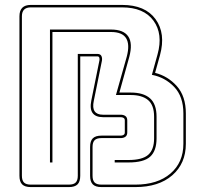

<svg xmlns="http://www.w3.org/2000/svg" viewBox="-20 -750 799 780"><path d="M193 -90H183V-630H431Q482 -630 501 -602Q520 -574 505 -518L465 -374H511Q563 -374 589.5 -350.5Q616 -327 616 -276V-188Q616 -137 590 -113.5Q564 -90 502 -90H446V-100H502Q558 -100 582 -121Q606 -142 606 -188V-276Q606 -323 581.5 -343.5Q557 -364 511 -364H451L495 -520Q508 -569 492.5 -594.5Q477 -620 431 -620H193ZM296 -36V-531H375Q388 -531 392 -522.5Q396 -514 394 -503L361 -340Q355 -312 364.5 -298Q374 -284 398 -284H470Q482 -284 489.5 -278.5Q497 -273 497 -261V-212Q497 -200 489.5 -194.5Q482 -189 470 -189H392Q373 -189 364.5 -180.5Q356 -172 356 -153V-36Q356 -17 364.5 -8.5Q373 0 392 0H530Q620 0 672.5 -45Q725 -90 725 -166V-289Q725 -358 687.5 -397Q650 -436 597 -446L620 -529Q643 -612 603.5 -666Q564 -720 476 -720H105Q87 -720 78 -711Q69 -702 69 -684V-36Q69 -17 77.5 -8.5Q86 0 105 0H260Q279 0 287.5 -8.5Q296 -17 296 -36ZM260 10H105Q81 10 70 -1Q59 -12 59 -36V-684Q59 -707 70.5 -718.5Q82 -730 105 -730H476Q570 -730 612 -672Q654 -614 630 -526L610 -454Q662 -441 698.5 -400Q735 -359 735 -289V-166Q735 -86 680 -38Q625 10 530 10H392Q368 10 357 -1Q346 -12 346 -36V-153Q346 -177 357 -188Q368 -199 392 -199H470Q477 -199 482 -202Q487 -205 487 -212V-261Q487 -268 482 -271Q477 -274 470 -274H398Q369 -274 356.5 -290.5Q344 -307 351 -342L384 -505Q385 -510 383.5 -515.5Q382 -521 375 -521H306V-36Q306 -12 295 -1Q284 10 260 10Z"/></svg>

Font: Bungee Outline
Style: Regular
Weight: 400
Designer: David Jonathan Ross
Foundry: David Jonathan Ross
Version: Version 1.001;PS 1.0;hotconv 1.0.72;makeotf.lib2.5.5900